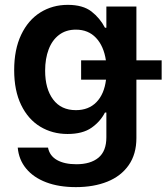

<svg xmlns="http://www.w3.org/2000/svg" viewBox="-20 -557 683 787"><path d="M52.7 47.9H176.8Q183.1 81.5 213.6 98.9Q244.1 116.2 293 116.2Q351.1 116.2 383.5 89.4Q416 62.5 416 5.9V-95.7H410.2Q391.6 -59.1 355.2 -33.4Q318.8 -7.8 256.8 -7.8Q194.8 -7.8 145 -37.8Q95.2 -67.9 66.7 -126.7Q38.1 -185.5 38.1 -269.5Q38.1 -354.5 66.9 -414.8Q95.7 -475.1 145.5 -506.1Q195.3 -537.1 257.8 -537.1Q319.8 -537.1 355 -509.8Q390.1 -482.4 410.2 -443.4H416V-530.3H539.1V-309.6H642.6V-230.5H539.1V8.8Q539.1 74.7 507.6 119.9Q476.1 165 420.2 187.5Q364.3 210 291 210Q221.2 210 169.2 190.2Q117.2 170.4 87.2 134Q57.1 97.7 52.7 47.9ZM414.6 -230.5H312.5V-309.6H414.1Q405.3 -368.2 373.5 -401.9Q341.8 -435.5 291 -435.5Q250.5 -435.5 222.2 -414.1Q193.8 -392.6 179.4 -354.5Q165 -316.4 165 -267.6Q165 -192.9 197.8 -149.2Q230.5 -105.5 291 -105.5Q343.3 -105.5 375.2 -138.2Q407.2 -170.9 414.6 -230.5Z"/></svg>

Font: Pretendard Std SemiBold
Style: Regular
Weight: 600
Designer: Base glyphs from Inter by Rasmus Andersson; Hangeul glyphs from Noto Sans CJK(Source Han Sans) by Jang Soo-young and Kan
Foundry: Kil Hyung-jin
Version: Version 1.309